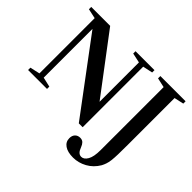

<svg xmlns="http://www.w3.org/2000/svg" viewBox="-210 -1072 1638 1638"><g transform="rotate(45 609.0 -252.5)"><path d="M670 16 182.5 -636.5V-48L270.5 -28V0H42V-28L131 -48V-714.5L42.5 -733.5V-761.5H271L665 -239.5V-714.5L577 -733.5V-761.5H805.5V-733.5L716.5 -714.5V16ZM841 257.5Q775.5 257.5 738.8 232Q702 206.5 702 162.5Q702 130 719.8 112Q737.5 94 765.5 94Q790.5 94 804.5 108Q818.5 122 827.5 146Q838.5 176.5 852.8 190Q867 203.5 886 203.5Q918 203.5 940.5 164.5Q963 125.5 963 45V-714.5L876.5 -733.5V-761.5H1181V-733.5L1095 -714.5V-153.5Q1095 -81 1093.8 -34.5Q1092.5 12 1088.8 41Q1085 70 1078.2 90Q1071.5 110 1061 130Q1024.5 192 965 224.8Q905.5 257.5 841 257.5Z"/></g></svg>

Font: Libre Caslon Text Medium
Style: Regular
Weight: 500
Designer: Pablo Impallari, Rodrigo Fuenzalida, Katja Schimmel
Foundry: Pablo Impallari, Rodrigo Fuenzalida
Version: Version 2.000